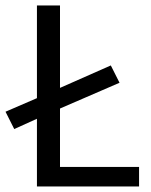

<svg xmlns="http://www.w3.org/2000/svg" viewBox="-27 -676 547 696"><path d="M24.6 -208.2 -7 -271 109.9 -321.5 172.2 -349.3 374.7 -438.8 406.3 -376 177.1 -276.8 114.8 -249ZM106.9 0V-656.3H190.5V-70.9H477.1V0Z"/></svg>

Font: Source Sans 3 VF
Style: Regular
Weight: 200
Designer: Paul D. Hunt
Foundry: Adobe
Version: Version 3.046;hotconv 1.0.118;makeotfexe 2.5.65603